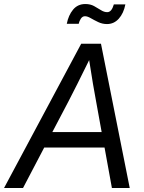

<svg xmlns="http://www.w3.org/2000/svg" viewBox="-53 -948 726 968"><path d="M-32.7 0 356.4 -727.5H456.1L601.1 0H511.2L474.1 -204.1H169.9L63 0ZM210.9 -282.2H459.5L431.2 -438.5Q423.8 -477.1 415.8 -524.7Q407.7 -572.3 396.5 -645Q360.8 -572.3 336.9 -524.7Q313 -477.1 293 -438.5ZM486.3 -826.7Q462.9 -826.7 442.1 -836.7Q421.4 -846.7 404.5 -856.4Q387.7 -866.2 375.5 -866.2Q362.8 -866.2 354.7 -854Q346.7 -841.8 343.8 -828.1H283.7Q292 -871.1 315.4 -899.4Q338.9 -927.7 377.4 -927.7Q402.3 -927.7 421.1 -917.5Q439.9 -907.2 455.8 -897Q471.7 -886.7 487.8 -886.7Q509.8 -886.7 521 -925.8H579.1Q570.3 -880.9 545.9 -853.8Q521.5 -826.7 486.3 -826.7Z"/></svg>

Font: Inter Display
Style: Italic
Weight: 400
Italic angle: -9.39999°
Designer: Rasmus Andersson
Foundry: rsms
Version: Version 4.000;git-a52131595